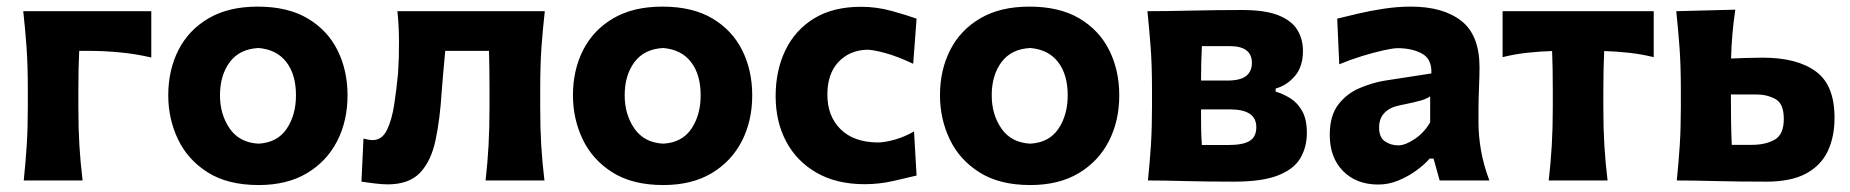

<svg xmlns="http://www.w3.org/2000/svg" viewBox="-20 -532 5455 566"><path d="M50 0Q55.5 -53.5 58.8 -103.8Q62 -154 62 -216V-266Q62 -340.5 58.2 -393Q54.5 -445.5 48.5 -499H426V-362.5Q381 -373 334.2 -377.5Q287.5 -382 244 -382H213.5Q211 -334.5 211 -266V-216Q211 -154 214 -103.8Q217 -53.5 223.5 0Z M742.5 13.5Q651.5 13.5 592.5 -23.8Q533.5 -61 504.8 -121.2Q476 -181.5 476 -251Q476 -325.5 506.2 -384.8Q536.5 -444 595.2 -478.2Q654 -512.5 739.5 -512.5Q828 -512.5 886.8 -477.8Q945.5 -443 975 -383.8Q1004.5 -324.5 1004.5 -251Q1004.5 -175.5 973.8 -115.8Q943 -56 884.5 -21.2Q826 13.5 742.5 13.5ZM742 -108.5Q797.5 -111.5 825 -152.2Q852.5 -193 852.5 -251Q852.5 -312.5 824 -349.2Q795.5 -386 742 -390.5Q686 -387.5 657.2 -348.8Q628.5 -310 628.5 -251Q628.5 -194.5 657.2 -153Q686 -111.5 742 -108.5Z M1122.5 11.5Q1105.5 11.5 1082.5 8.5Q1059.5 5.5 1045.5 3.5L1051.5 -123.5Q1067.5 -119 1078.5 -119Q1106 -119 1120.5 -148.5Q1135 -178 1142 -223.2Q1149 -268.5 1153.5 -316.5Q1156.5 -363.5 1156.2 -410Q1156 -456.5 1151.5 -499H1586Q1580 -445.5 1576.2 -393Q1572.5 -340.5 1572.5 -266V-216Q1572.5 -154 1575.5 -103.8Q1578.5 -53.5 1585 0H1411.5Q1417.5 -53.5 1420.2 -103.8Q1423 -154 1423 -216V-266Q1423 -334.5 1421.5 -382H1292.5Q1289.5 -350.5 1286.8 -319.5Q1284 -288.5 1282 -261Q1277 -180.5 1264 -119Q1251 -57.5 1218.5 -23Q1186 11.5 1122.5 11.5Z M1935.5 13.5Q1844.5 13.5 1785.5 -23.8Q1726.5 -61 1697.8 -121.2Q1669 -181.5 1669 -251Q1669 -325.5 1699.2 -384.8Q1729.5 -444 1788.2 -478.2Q1847 -512.5 1932.5 -512.5Q2021 -512.5 2079.8 -477.8Q2138.5 -443 2168 -383.8Q2197.5 -324.5 2197.5 -251Q2197.5 -175.5 2166.8 -115.8Q2136 -56 2077.5 -21.2Q2019 13.5 1935.5 13.5ZM1935 -108.5Q1990.5 -111.5 2018 -152.2Q2045.5 -193 2045.5 -251Q2045.5 -312.5 2017 -349.2Q1988.5 -386 1935 -390.5Q1879 -387.5 1850.2 -348.8Q1821.5 -310 1821.5 -251Q1821.5 -194.5 1850.2 -153Q1879 -111.5 1935 -108.5Z M2529 11Q2446 11 2387.2 -22.8Q2328.5 -56.5 2297.5 -115Q2266.5 -173.5 2266.5 -248.5Q2266.5 -324 2295.2 -383.8Q2324 -443.5 2380 -477.8Q2436 -512 2518.5 -512Q2563.5 -512 2607.5 -500Q2651.5 -488 2682 -477L2672 -344Q2624 -366.5 2588.5 -376Q2553 -385.5 2535.5 -385.5Q2483.5 -383.5 2451.2 -348.8Q2419 -314 2419 -253Q2419 -190 2457.5 -151.5Q2496 -113 2566.5 -112Q2588 -112 2617.2 -120.2Q2646.5 -128.5 2674.5 -144.5L2682 -14.5Q2653 -7.5 2612.2 1.8Q2571.5 11 2529 11Z M3017.5 13.5Q2926.5 13.5 2867.5 -23.8Q2808.5 -61 2779.8 -121.2Q2751 -181.5 2751 -251Q2751 -325.5 2781.2 -384.8Q2811.5 -444 2870.2 -478.2Q2929 -512.5 3014.5 -512.5Q3103 -512.5 3161.8 -477.8Q3220.5 -443 3250 -383.8Q3279.5 -324.5 3279.5 -251Q3279.5 -175.5 3248.8 -115.8Q3218 -56 3159.5 -21.2Q3101 13.5 3017.5 13.5ZM3017 -108.5Q3072.5 -111.5 3100 -152.2Q3127.5 -193 3127.5 -251Q3127.5 -312.5 3099 -349.2Q3070.5 -386 3017 -390.5Q2961 -387.5 2932.2 -348.8Q2903.5 -310 2903.5 -251Q2903.5 -194.5 2932.2 -153Q2961 -111.5 3017 -108.5Z M3364 0Q3369.5 -53.5 3372.8 -103.8Q3376 -154 3376 -216V-266Q3376 -340.5 3372 -393Q3368 -445.5 3362.5 -499Q3418.5 -499 3494 -500.8Q3569.5 -502.5 3642 -502.5Q3709.5 -502.5 3748.8 -486.8Q3788 -471 3804.5 -443.8Q3821 -416.5 3821 -382Q3821 -335.5 3797.2 -307.8Q3773.5 -280 3740.5 -271V-262Q3763.5 -255 3784.5 -241.8Q3805.5 -228.5 3819 -204.2Q3832.5 -180 3832.5 -140.5Q3832.5 -98 3813.2 -65.5Q3794 -33 3747.2 -14.8Q3700.5 3.5 3617.5 3.5Q3539.5 3.5 3475.8 1.8Q3412 0 3364 0ZM3523 -396Q3522 -370 3521.2 -345.5Q3520.5 -321 3520.5 -294.5H3597.5Q3636.5 -294.5 3653.5 -308Q3670.5 -321.5 3670.5 -346.5Q3670.5 -396 3605.5 -396ZM3523 -104.5H3600.5Q3645 -104.5 3664.2 -116.8Q3683.5 -129 3683.5 -157Q3683.5 -209.5 3606.5 -209.5H3520.5Q3520.5 -181 3520.8 -156Q3521 -131 3523 -104.5Z M4043 12Q3978.5 12 3939.2 -27.8Q3900 -67.5 3900 -134.5Q3900 -191 3925.2 -223.8Q3950.5 -256.5 3987.8 -272.2Q4025 -288 4060.5 -294L4199.5 -315.5Q4201.5 -357.5 4172.2 -373.8Q4143 -390 4100 -390Q4087.5 -390 4059 -383.8Q4030.5 -377.5 3995.5 -366.8Q3960.5 -356 3928 -342.5L3922 -477Q3946.5 -483 3982 -491.5Q4017.5 -500 4058.5 -506.2Q4099.5 -512.5 4139.5 -512.5Q4234 -512.5 4287.8 -470.5Q4341.5 -428.5 4341.5 -333.5Q4341.5 -309 4340 -274.2Q4338.5 -239.5 4338.5 -211.5V-169.5Q4338.5 -131.5 4345.8 -89.2Q4353 -47 4370.5 0H4224L4206 -64.5H4194.5Q4180 -47.5 4155.8 -29.8Q4131.5 -12 4102.5 0Q4073.5 12 4043 12ZM4102 -103.5Q4122.5 -103.5 4150.2 -122Q4178 -140.5 4196 -171.5V-248Q4186.5 -241 4169 -235.8Q4151.5 -230.5 4104 -221Q4077 -215.5 4061.2 -199.2Q4045.5 -183 4045.5 -156Q4045.5 -127 4062.8 -115.2Q4080 -103.5 4102 -103.5Z M4545.5 0Q4551.5 -53.5 4554.5 -103.8Q4557.5 -154 4557.5 -216V-266Q4557.5 -300.5 4557 -328.5Q4556.5 -356.5 4555.5 -381.5Q4519.5 -380.5 4482.5 -376.5Q4445.5 -372.5 4409.5 -363.5V-499H4855V-363.5Q4818.5 -372.5 4781.5 -376.5Q4744.5 -380.5 4709 -381.5Q4708 -356.5 4707.2 -328.5Q4706.5 -300.5 4706.5 -266V-216Q4706.5 -154 4709.5 -103.8Q4712.5 -53.5 4719 0Z M4923 0Q4928.5 -53.5 4931.8 -103.8Q4935 -154 4935 -216V-266Q4935 -340.5 4931 -393Q4927 -445.5 4921.5 -499L5095.5 -503.5Q5090 -466.5 5087 -431.5Q5084 -396.5 5083 -359.5Q5106 -360.5 5130.2 -361.2Q5154.5 -362 5176.5 -362Q5278 -362 5333.2 -321.2Q5388.5 -280.5 5388 -184Q5388 -128.5 5368 -86.2Q5348 -44 5303.8 -20.2Q5259.5 3.5 5187 3.5Q5106 3.5 5039.5 1.8Q4973 0 4923 0ZM5085 -105H5144.5Q5184 -105 5211.2 -120Q5238.5 -135 5238.5 -181.5Q5238.5 -226.5 5213.8 -240Q5189 -253.5 5158 -253.5H5082.5Q5082.5 -215.5 5083 -179.2Q5083.5 -143 5085 -105Z"/></svg>

Font: Commissioner Flair
Style: Bold
Weight: 700
Designer: Kostas Bartsokas
Foundry: Kostas Bartsokas
Version: Version 1.000; ttfautohint (v1.8.3)